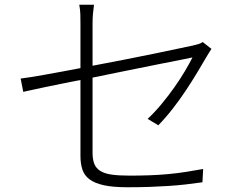

<svg xmlns="http://www.w3.org/2000/svg" viewBox="-20 -783 1040 809"><path d="M602 -282Q632 -310 661 -345Q690 -380 715 -415.5Q740 -451 759.5 -484Q779 -517 791 -541Q788 -540 749.5 -532.5Q711 -525 651 -513Q591 -501 517 -486Q443 -471 370 -456V-139Q370 -112 377 -93.5Q384 -75 401.5 -63.5Q419 -52 449 -47.5Q479 -43 526 -43Q572 -43 612 -44.5Q652 -46 689.5 -49.5Q727 -53 762.5 -58.5Q798 -64 836 -71L833 -15Q798 -10 763.5 -6Q729 -2 691 0.5Q653 3 610.5 4.5Q568 6 517 6Q456 6 417.5 -2.5Q379 -11 357 -27.5Q335 -44 327 -69Q319 -94 319 -126V-446Q278 -438 241 -430.5Q204 -423 172.5 -416.5Q141 -410 117 -404.5Q93 -399 78 -396L67 -452Q83 -454 109 -458Q135 -462 168 -468Q201 -474 239.5 -481Q278 -488 319 -496V-684Q319 -705 318.5 -723Q318 -741 314 -763H376Q373 -741 371.5 -722.5Q370 -704 370 -684V-506Q439 -519 508 -532.5Q577 -546 635 -558Q693 -570 735 -579Q777 -588 792 -591Q806 -594 817 -597.5Q828 -601 834 -606L871 -577Q866 -570 861 -561.5Q856 -553 851 -545Q833 -514 811 -477.5Q789 -441 763.5 -402.5Q738 -364 708.5 -326Q679 -288 647 -255Z"/></svg>

Font: SpoqaHanSansJP-Light
Style: Regular
Weight: 300
Designer: [Source Han Sans]
Ryoko NISHIZUKA  (kana & ideographs); Paul D. Hunt (Latin, Greek & Cyrillic); Wenlong ZHANG  (bopomofo
Foundry: Spoqa (http://bi.spoqa.com)
Version: Version 1.002.20150607